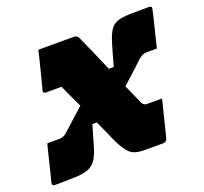

<svg xmlns="http://www.w3.org/2000/svg" viewBox="-130 -676 853 804"><g transform="rotate(-20 296.5 -274.0)"><path d="M113 -547H273Q284 -547 291 -535Q309 -496 327 -454.5Q345 -413 363 -371H385Q401 -430 412 -466.5Q423 -503 435.5 -522Q448 -541 468 -548Q488 -555 521.5 -556Q555 -557 609 -557Q624 -557 620 -543Q617 -528 610 -499.5Q603 -471 595 -439.5Q587 -408 581 -382H538Q525 -382 517.5 -378.5Q510 -375 501 -368Q489 -357 463.5 -333Q438 -309 403 -278Q413 -255 423 -233.5Q433 -212 442 -191Q449 -178 462 -178H530Q529 -173 523 -150Q517 -127 510 -98.5Q503 -70 497.5 -47Q492 -24 490 -18Q486 0 469 0H385Q344 0 324 -17.5Q304 -35 282 -81Q271 -106 260.5 -129.5Q250 -153 239 -177H219Q203 -120 192 -84Q181 -48 167.5 -29Q154 -10 132.5 -2Q111 6 76 7.5Q41 9 -15 9Q-29 9 -26 -5Q-22 -21 -15 -49Q-8 -77 -0.5 -108.5Q7 -140 14 -166H65Q78 -166 86 -169.5Q94 -173 102 -180Q114 -191 139 -213.5Q164 -236 198 -267Q186 -292 174.5 -317Q163 -342 151 -368H81Q68 -368 71 -381Q78 -406 85.5 -436Q93 -466 100.5 -495.5Q108 -525 113 -547Z"/></g></svg>

Font: Recursive Sn Lnr St Blk
Style: Italic
Weight: 900
Italic angle: -15°
Version: Version 1.079;hotconv 1.0.112;makeotfexe 2.5.65598; ttfautoh